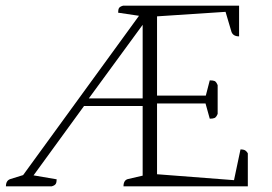

<svg xmlns="http://www.w3.org/2000/svg" viewBox="-20 -661 964 681"><path d="M1 0Q1 -21 17 -26L62 -40L473 -605L399 -616Q399 -628 402.5 -633Q406 -638 417 -641H828V-532Q807 -532 801 -548L780 -619L537 -603V-322H710L724 -376Q736 -376 741.5 -373.5Q747 -371 752 -359V-257Q747 -245 741 -242.5Q735 -240 724 -240L709 -294H537V-43L810 -22L833 -131Q845 -131 850.5 -127Q856 -123 859 -117V0H418Q418 -22 434 -26L486 -38V-285H278L99 -39L181 -25Q181 -14 177.5 -8.5Q174 -3 163 0ZM295 -312H486V-573Z"/></svg>

Font: Petrona ExtraLight
Style: Regular
Weight: 200
Designer: Ringo R. Seeber
Foundry: Ringo R. Seeber
Version: Version 2.001; ttfautohint (v1.8.3)